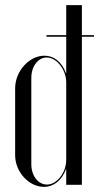

<svg xmlns="http://www.w3.org/2000/svg" viewBox="-20 -720 386 748"><path d="M161 -577H238V-435H237C221 -479 190 -503 153 -503C94 -503 39 -443 39 -376V-115C39 -50 93 8 151 8C189 8 221 -17 237 -61H238V0H299V-577H346V-583H299V-700H238V-583H161ZM238 -399V-97C238 -48 202 -1 163 -1C128 -1 102 -36 102 -80V-417C102 -461 128 -496 162 -496C201 -496 238 -448 238 -399Z"/></svg>

Font: Moniqa Display
Style: Regular
Weight: 400
Designer: Rajesh Rajput
Foundry: Rajesh Rajput
Version: Version 1.000